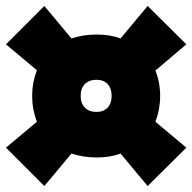

<svg xmlns="http://www.w3.org/2000/svg" viewBox="-23 -652 646 645"><path d="M499 -243 603 -156 473 -27 382 -136Q347 -123 301 -123Q258 -123 217 -136L126 -27L-3 -156L101 -243Q85 -285 85 -330Q85 -374 101 -416L-3 -503L126 -632L217 -523Q258 -536 301 -536Q347 -536 382 -523L473 -632L603 -503L499 -415Q515 -375 515 -330Q515 -285 499 -243ZM301 -276Q325 -276 338.5 -290.5Q352 -305 352 -330Q352 -355 338.5 -369.5Q325 -384 301 -384Q276 -384 262 -369.5Q248 -355 248 -330Q248 -305 262 -290.5Q276 -276 301 -276Z"/></svg>

Font: Elaine Sans Black
Style: Regular
Weight: 900
Designer: Wei Huang
Foundry: Wei Huang
Version: Version 2.001;December 24, 2019;FontCreator 12.0.0.2547 64-b